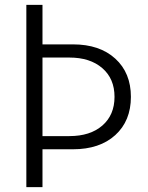

<svg xmlns="http://www.w3.org/2000/svg" viewBox="-20 -770 609 790"><path d="M154.8 0H88.4V-750H154.8V-587.4H280.3Q390.1 -587.4 454.3 -528.8Q518.6 -470.2 518.6 -371.6Q518.6 -272.5 454.3 -214.1Q390.1 -155.8 280.3 -155.8H154.8ZM265.6 -533.2H154.8V-210H265.6Q351.1 -210 401.1 -253.4Q451.2 -296.9 451.2 -371.6Q451.2 -446.3 400.9 -489.7Q350.6 -533.2 265.6 -533.2Z"/></svg>

Font: Spartan MB
Style: Regular
Weight: 400
Designer: Matt Bailey, Mirko Velimirovic
Foundry: Matt Bailey
Version: Version 1.005